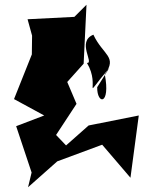

<svg xmlns="http://www.w3.org/2000/svg" viewBox="-20 -690 604 808"><path d="M216 -122 302 -253 263 -345 332 -422 344 -670 293 -619 96 -609 115 -540 114 -461 39 -273 166 -204 48 -159 113 36 98 98 221 -11 410 -81 529 58 564 -204 353 -162 258 -78ZM389 -323C388 -249 446 -246 421 -377C476 -452 413 -458 373 -544C301 -515 378 -423 346 -425C407 -323 317 -259 440 -404Z"/></svg>

Font: Asimov Silicon
Style: Regular
Weight: 400
Designer: Google
Version: Version 2.000980; 2014